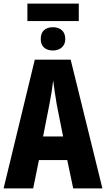

<svg xmlns="http://www.w3.org/2000/svg" viewBox="-20 -1045 588 1065"><path d="M417 -1025V-928H132V-1025ZM274 -894Q304 -894 323 -877.5Q342 -861 342 -828Q342 -799 323 -782Q304 -765 274 -765Q242 -765 224 -781.5Q206 -798 206 -828Q206 -861 224 -877.5Q242 -894 274 -894ZM386 0 353 -157H196L164 0H0L173 -714H372L548 0ZM295 -464Q289 -501 283.5 -536Q278 -571 275 -599Q269 -542 254 -466L219 -288H330Z"/></svg>

Font: Noto Sans ExtraCondensed ExtraBold
Style: Regular
Weight: 800
Width: 2
Designer: Monotype Design Team
Foundry: Monotype Imaging Inc.
Version: Version 2.013; ttfautohint (v1.8.4.7-5d5b)